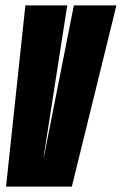

<svg xmlns="http://www.w3.org/2000/svg" viewBox="-20 -695 454 715"><path d="M2.5 0H247.5L413.5 -675H255L143.5 -111H142.5L230.5 -675H74.5Z"/></svg>

Font: Anybody UltraCondensed ExtraBold
Style: Italic
Weight: 800
Width: 1
Italic angle: -10°
Version: Version 1.113;gftools[0.9.25]